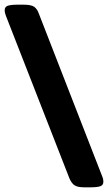

<svg xmlns="http://www.w3.org/2000/svg" viewBox="-20 -722 462 821"><path d="M366 79H341Q310 79 297.5 69.5Q285 60 277 41L5 -655Q2 -663 1 -668.5Q0 -674 0 -678Q0 -693 13.5 -697.5Q27 -702 56 -702H81Q113 -702 126 -693Q139 -684 146 -664L417 32Q420 39 421 44.5Q422 50 422 55Q422 70 408.5 74.5Q395 79 366 79Z"/></svg>

Font: Asap Black
Style: Regular
Weight: 900
Designer: Pablo Cosgaya
Foundry: Omnibus-Type
Version: Version 3.001; ttfautohint (v1.8.4.7-5d5b)